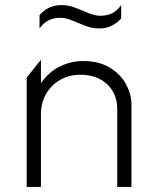

<svg xmlns="http://www.w3.org/2000/svg" viewBox="-20 -735 617 755"><path d="M85 0V-430L141 -500V-408Q174 -454.5 217.5 -474.8Q261 -495 306 -495Q369.5 -495 412 -469Q454.5 -443 475.8 -403.2Q497 -363.5 497 -323V0H441V-306Q441 -366 401.5 -403.5Q362 -441 296 -441Q253 -441 217.8 -421.5Q182.5 -402 161.8 -366.8Q141 -331.5 141 -285V0ZM135.5 -623V-675.5Q151.5 -694.5 173.2 -704.8Q195 -715 222.5 -715Q249.5 -715 276.5 -704.5Q303.5 -694 328.5 -683.5Q353.5 -673 374.5 -673Q402 -673 422 -683.5Q442 -694 456.5 -715V-662.5Q440 -644 418.5 -633.5Q397 -623 369.5 -623Q342.5 -623 315.5 -633.5Q288.5 -644 263.8 -654.5Q239 -665 217.5 -665Q190 -665 170 -654.5Q150 -644 135.5 -623Z"/></svg>

Font: Geologica-Sharp
Style: Regular
Weight: 100
Designer: Sindre Bremnes, Frode Helland
Foundry: Monokrom Skriftforlag AS
Version: Version 1.010;gftools[0.9.28]